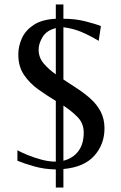

<svg xmlns="http://www.w3.org/2000/svg" viewBox="-20 -753 540 860"><path d="M230 87V6Q177 5 130.5 -8.5Q84 -22 58 -33V-80Q74 -71 103 -59Q132 -47 165.5 -38Q199 -29 230 -29V-301Q190 -325 151.5 -352.5Q113 -380 87.5 -417.5Q62 -455 62 -509Q62 -546 78 -581.5Q94 -617 131 -641.5Q168 -666 230 -669V-733H264V-669Q317 -669 362.5 -657.5Q408 -646 432 -636L422 -570Q380 -595 344.5 -610Q309 -625 264 -631V-397Q296 -376 328 -355Q360 -334 387.5 -309Q415 -284 431.5 -252Q448 -220 448 -178Q448 -106 402 -55Q356 -4 264 4V87ZM230 -420V-627Q189 -617 171 -587.5Q153 -558 153 -531Q153 -496 175 -469.5Q197 -443 230 -420ZM264 -33Q307 -44 331 -76Q355 -108 355 -159Q355 -200 328.5 -227.5Q302 -255 264 -280Z"/></svg>

Font: Belleza
Style: Regular
Weight: 400
Designer: Eduardo Rodriguez Tunni
Foundry: Eduardo Rodriguez Tunni
Version: Version 1.003; ttfautohint (v1.8.4.7-5d5b)